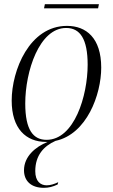

<svg xmlns="http://www.w3.org/2000/svg" viewBox="-20 -670 541 920"><path d="M191 -630H450L454 -650H195ZM201 10C204 10 206 10 208 10C149 34 95 80 95 146C95 196 128 230 190 230C213 230 233 225 256 214L259 203C240 212 221 218 204 218C174 218 149 199 149 150C149 74 190 30 246 5C396 -27 465 -217 465 -346C465 -488 393 -546 301 -546C121 -546 36 -333 36 -188C36 -54 104 10 201 10ZM203 0C140 0 101 -46 101 -174C101 -328 168 -536 297 -536C364 -536 400 -483 400 -360C400 -211 336 0 203 0Z"/></svg>

Font: Noto Serif Display SemiCondensed Light
Style: Italic
Weight: 300
Width: 4
Italic angle: -12°
Designer: Monotype Design Team
Foundry: Monotype Imaging Inc.
Version: Version 2.009